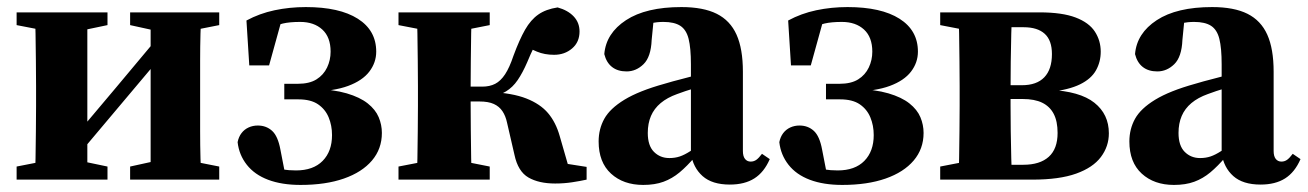

<svg xmlns="http://www.w3.org/2000/svg" viewBox="-20 -508 3698 543"><path d="M27 0V-37L119 -55H198L284 -37V0ZM348 0V-37L430 -55H509L600 -37V0ZM78 0Q80 -24 80.5 -60.5Q81 -97 81.5 -137Q82 -177 82 -209V-264Q82 -296 81.5 -336Q81 -376 80.5 -413Q80 -450 78 -473H227V0ZM189 -55 154 -100H173L307 -259L440 -418L471 -371H455L322 -213ZM406 0V-473H550Q548 -450 547 -413Q546 -376 546 -336Q546 -296 546 -264V-209Q546 -177 546 -137Q546 -97 547 -60.5Q548 -24 550 0ZM27 -437V-473H284V-437L198 -419H120ZM348 -437V-473H600V-437L509 -419H430Z M830 15Q777 15 738.5 0.5Q700 -14 678 -42Q656 -70 652 -106Q655 -121 663 -131.5Q671 -142 683 -147.5Q695 -153 709 -153Q733 -153 749.5 -138Q766 -123 773 -85L787 -13L736 -43Q759 -32 778 -29Q797 -26 817 -26Q866 -26 892.5 -53Q919 -80 919 -126Q919 -153 909.5 -176Q900 -199 879.5 -213Q859 -227 824 -227H784V-271H822Q855 -271 875 -283.5Q895 -296 905 -317Q915 -338 915 -362Q915 -403 891.5 -424.5Q868 -446 829 -446Q799 -446 780 -441.5Q761 -437 739 -425L780 -464L741 -323H685L677 -450Q714 -470 756.5 -479Q799 -488 845 -488Q940 -488 992 -455Q1044 -422 1044 -362Q1044 -331 1024.5 -305.5Q1005 -280 964.5 -265Q924 -250 861 -249L865 -257Q923 -255 960.5 -244Q998 -233 1020 -215.5Q1042 -198 1051 -176.5Q1060 -155 1060 -132Q1060 -87 1032 -54Q1004 -21 952.5 -3Q901 15 830 15Z M1107 0V-37L1200 -55H1274L1365 -37V0ZM1107 -437V-473H1365V-437L1274 -419H1200ZM1158 0Q1160 -24 1160.5 -60.5Q1161 -97 1161.5 -137Q1162 -177 1162 -209V-264Q1162 -296 1161.5 -336Q1161 -376 1160.5 -413Q1160 -450 1158 -473H1315Q1313 -450 1312.5 -413Q1312 -376 1311.5 -335Q1311 -294 1311 -260V-219Q1311 -182 1311.5 -140Q1312 -98 1312.5 -61Q1313 -24 1315 0ZM1435 -70 1414 -161Q1410 -180 1401 -193.5Q1392 -207 1376.5 -214Q1361 -221 1336 -221H1251V-263H1344Q1365 -263 1380.5 -271Q1396 -279 1408.5 -298Q1421 -317 1432 -350Q1449 -396 1465 -424Q1481 -452 1502.5 -467Q1524 -482 1557 -487Q1586 -479 1602.5 -461.5Q1619 -444 1619 -419Q1619 -389 1598 -371Q1577 -353 1547 -353Q1520 -353 1498.5 -362Q1477 -371 1458 -383L1514 -418Q1501 -397 1490.5 -375.5Q1480 -354 1471 -332Q1458 -302 1444 -281.5Q1430 -261 1411 -249.5Q1392 -238 1365 -232V-248Q1429 -245 1468.5 -229.5Q1508 -214 1530 -188Q1552 -162 1563 -123L1597 -5L1492 -59L1639 -36V0Q1621 4 1598 7.5Q1575 11 1550 11Q1504 11 1474.5 -6Q1445 -23 1435 -70Z M1799 15Q1743 15 1708 -17Q1673 -49 1673 -108Q1673 -143 1689 -172Q1705 -201 1746 -226Q1787 -251 1859 -271Q1882 -278 1908 -284.5Q1934 -291 1961 -298.5Q1988 -306 2014 -313V-280Q1979 -269 1947.5 -259.5Q1916 -250 1895 -242Q1867 -232 1848.5 -216.5Q1830 -201 1821 -180Q1812 -159 1812 -132Q1812 -96 1829.5 -78.5Q1847 -61 1873 -61Q1889 -61 1902.5 -65.5Q1916 -70 1933 -81Q1950 -92 1974 -112L1983 -65H1946Q1923 -38 1902 -20.5Q1881 -3 1856.5 6Q1832 15 1799 15ZM2044 14Q1994 14 1967 -10Q1940 -34 1934 -74V-78V-326Q1934 -372 1927.5 -398Q1921 -424 1904 -435Q1887 -446 1856 -446Q1839 -446 1820.5 -442.5Q1802 -439 1777 -432L1830 -466L1823 -395Q1821 -347 1800 -326.5Q1779 -306 1752 -306Q1727 -306 1711 -318.5Q1695 -331 1689 -355Q1694 -414 1750.5 -451Q1807 -488 1907 -488Q1969 -488 2007 -469Q2045 -450 2063 -410Q2081 -370 2081 -305V-81Q2081 -66 2087 -58.5Q2093 -51 2103 -51Q2112 -51 2119 -56Q2126 -61 2135 -73L2157 -58Q2141 -21 2113.5 -3.5Q2086 14 2044 14Z M2362 15Q2309 15 2270.5 0.5Q2232 -14 2210 -42Q2188 -70 2184 -106Q2187 -121 2195 -131.5Q2203 -142 2215 -147.5Q2227 -153 2241 -153Q2265 -153 2281.5 -138Q2298 -123 2305 -85L2319 -13L2268 -43Q2291 -32 2310 -29Q2329 -26 2349 -26Q2398 -26 2424.5 -53Q2451 -80 2451 -126Q2451 -153 2441.5 -176Q2432 -199 2411.5 -213Q2391 -227 2356 -227H2316V-271H2354Q2387 -271 2407 -283.5Q2427 -296 2437 -317Q2447 -338 2447 -362Q2447 -403 2423.5 -424.5Q2400 -446 2361 -446Q2331 -446 2312 -441.5Q2293 -437 2271 -425L2312 -464L2273 -323H2217L2209 -450Q2246 -470 2288.5 -479Q2331 -488 2377 -488Q2472 -488 2524 -455Q2576 -422 2576 -362Q2576 -331 2556.5 -305.5Q2537 -280 2496.5 -265Q2456 -250 2393 -249L2397 -257Q2455 -255 2492.5 -244Q2530 -233 2552 -215.5Q2574 -198 2583 -176.5Q2592 -155 2592 -132Q2592 -87 2564 -54Q2536 -21 2484.5 -3Q2433 15 2362 15Z M2639 0V-37L2732 -55L2772 -42H2874Q2921 -42 2946 -64.5Q2971 -87 2971 -132Q2971 -165 2960 -186Q2949 -207 2927.5 -217.5Q2906 -228 2872 -228H2775V-267H2870Q2912 -267 2933.5 -289.5Q2955 -312 2955 -355Q2955 -394 2934.5 -412.5Q2914 -431 2875 -431H2780L2732 -419L2639 -437V-473H2920Q2984 -473 3022 -458.5Q3060 -444 3076.5 -418.5Q3093 -393 3093 -362Q3093 -333 3079.5 -309Q3066 -285 3034.5 -269.5Q3003 -254 2949 -248L2947 -254Q3034 -250 3075 -217.5Q3116 -185 3116 -131Q3116 -94 3093.5 -64Q3071 -34 3023.5 -17Q2976 0 2900 0ZM2690 0Q2692 -24 2692.5 -60.5Q2693 -97 2693.5 -137Q2694 -177 2694 -209V-264Q2694 -296 2693.5 -336Q2693 -376 2692.5 -413Q2692 -450 2690 -473H2842Q2841 -450 2840 -412.5Q2839 -375 2838.5 -333.5Q2838 -292 2838 -256V-209Q2838 -177 2838.5 -137Q2839 -97 2840 -60.5Q2841 -24 2842 0Z M3300 15Q3244 15 3209 -17Q3174 -49 3174 -108Q3174 -143 3190 -172Q3206 -201 3247 -226Q3288 -251 3360 -271Q3383 -278 3409 -284.5Q3435 -291 3462 -298.5Q3489 -306 3515 -313V-280Q3480 -269 3448.5 -259.5Q3417 -250 3396 -242Q3368 -232 3349.5 -216.5Q3331 -201 3322 -180Q3313 -159 3313 -132Q3313 -96 3330.5 -78.5Q3348 -61 3374 -61Q3390 -61 3403.5 -65.5Q3417 -70 3434 -81Q3451 -92 3475 -112L3484 -65H3447Q3424 -38 3403 -20.5Q3382 -3 3357.5 6Q3333 15 3300 15ZM3545 14Q3495 14 3468 -10Q3441 -34 3435 -74V-78V-326Q3435 -372 3428.5 -398Q3422 -424 3405 -435Q3388 -446 3357 -446Q3340 -446 3321.5 -442.5Q3303 -439 3278 -432L3331 -466L3324 -395Q3322 -347 3301 -326.5Q3280 -306 3253 -306Q3228 -306 3212 -318.5Q3196 -331 3190 -355Q3195 -414 3251.5 -451Q3308 -488 3408 -488Q3470 -488 3508 -469Q3546 -450 3564 -410Q3582 -370 3582 -305V-81Q3582 -66 3588 -58.5Q3594 -51 3604 -51Q3613 -51 3620 -56Q3627 -61 3636 -73L3658 -58Q3642 -21 3614.5 -3.5Q3587 14 3545 14Z"/></svg>

Font: Source Serif 4 36pt
Style: Bold
Weight: 700
Designer: Frank Grießhammer
Foundry: Adobe Systems Incorporated
Version: Version 4.004;hotconv 1.0.116;makeotfexe 2.5.65601